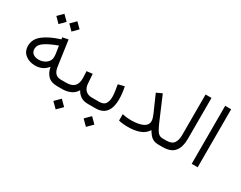

<svg xmlns="http://www.w3.org/2000/svg" viewBox="-99 -1182 2388 1905"><g transform="rotate(30 1095.5 -229.0)"><path d="M355 -658.2 414.1 -599.6 355 -540 296.4 -599.6ZM206.5 -658.2 265.6 -599.6 206.5 -540 147.9 -599.6ZM504.4 0Q433.6 0 397.5 -35.9Q361.3 -71.8 350.1 -133.8Q296.9 -67.4 210.4 -67.4Q143.1 -67.4 97.7 -103.3Q52.2 -139.2 52.2 -203.6Q52.2 -280.8 120.1 -333.7Q188 -386.7 307.6 -423.8L304.7 -445.3L369.6 -458.5L411.1 -166Q418 -120.1 440.4 -97.2Q462.9 -74.2 505.9 -74.2H524.9V0ZM333 -238.3Q333 -254.4 331.1 -268.1L317.4 -357.9Q229 -326.2 175.8 -291.3Q122.6 -256.3 122.6 -208.5Q122.6 -172.9 147 -154.3Q171.4 -135.7 211.4 -135.7Q242.7 -135.7 270.5 -148.2Q298.3 -160.6 315.7 -183.6Q333 -206.5 333 -238.3Z M504.9 -74.2H561.5Q624.5 -74.2 654.5 -103Q684.6 -131.8 684.6 -194.8Q684.6 -216.8 683.3 -236.6Q682.1 -256.3 680.7 -274.9L747.6 -282.7L754.9 -176.3Q758.3 -126.5 785.4 -100.3Q812.5 -74.2 856.9 -74.2H871.6V0H856Q801.8 0 769.3 -23.7Q736.8 -47.4 721.2 -79.6Q697.8 -38.6 655 -19.3Q612.3 0 561.5 0H504.9ZM605.5 84 667 145.5 605.5 207 543.9 145.5Z M851.6 -74.2H940.4Q992.7 -74.2 1012 -104Q1031.2 -133.8 1031.2 -181.6Q1031.2 -211.4 1025.9 -246.8Q1020.5 -282.2 1014.2 -316.9L1085 -335Q1101.1 -258.8 1101.1 -193.8Q1101.1 -136.7 1085.7 -93Q1070.3 -49.3 1035.2 -24.7Q1000 0 941.4 0H851.6ZM952.1 84 1013.7 145.5 952.1 207 890.6 145.5Z M1487.8 -168.5Q1487.8 -183.6 1481.2 -204.3Q1474.6 -225.1 1466.3 -244.1L1382.8 -433.6L1446.3 -462.9L1554.2 -209.5Q1575.2 -160.2 1591.3 -130.4Q1607.4 -100.6 1625.2 -87.4Q1643.1 -74.2 1668.5 -74.2H1691.4V0H1668.5Q1629.9 0 1605.7 -11Q1581.5 -22 1564.7 -42.2Q1547.9 -62.5 1531.2 -90.3Q1502 -42.5 1445.6 -21.5Q1389.2 -0.5 1311.5 -0.5Q1279.3 -0.5 1253.7 -3.4Q1228 -6.3 1205.6 -11.7V-85.4Q1232.9 -79.1 1256.8 -76.4Q1280.8 -73.7 1304.2 -73.7Q1389.2 -73.7 1438.5 -96.7Q1487.8 -119.6 1487.8 -168.5Z M1671.9 -74.2H1711.4Q1773.9 -74.2 1796.9 -108.9Q1819.8 -143.6 1819.8 -197.8V-665H1887.7V-198.2Q1887.7 -100.1 1845.7 -50Q1803.7 0 1710.9 0H1671.9Z M2112.8 -665V-0.5H2044.4V-665Z"/></g></svg>

Font: Vazirmatn FD Light
Style: Regular
Weight: 300
Designer: Saber Rastikerdar
Foundry: Saber Rastikerdar
Version: Version 33.003